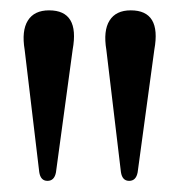

<svg xmlns="http://www.w3.org/2000/svg" viewBox="-20 -800 338 362"><path d="M223.5 -459Q210.5 -459 208 -475.5L180.5 -706Q174.5 -742 186.5 -761.2Q198.5 -780.5 226.5 -780.5Q284.5 -780.5 271 -706.5L239.5 -475Q236.5 -459 223.5 -459ZM69.5 -459Q56.5 -459 54 -475.5L26.5 -706Q20.5 -742 32.5 -761.2Q44.5 -780.5 72.5 -780.5Q130.5 -780.5 117 -706.5L85.5 -475Q82.5 -459 69.5 -459Z"/></svg>

Font: Fraunces 72pt S000
Style: Regular
Weight: 400
Version: Version 1.000; ttfautohint (v1.8.3)